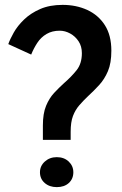

<svg xmlns="http://www.w3.org/2000/svg" viewBox="-20 -764 501 788"><path d="M156 -190V-249Q156 -298 169 -329.5Q182 -361 202 -382.5Q222 -404 243 -423Q273 -449 294.5 -476Q316 -503 316 -546Q316 -574 302.5 -594.5Q289 -615 268 -626.5Q247 -638 225 -638Q194 -638 171 -624.5Q148 -611 133 -588Q118 -565 108 -540L14 -583Q21 -603 36.5 -630.5Q52 -658 79 -684Q106 -710 145 -727Q184 -744 237 -744Q293 -744 338.5 -723Q384 -702 410.5 -660.5Q437 -619 437 -556Q437 -505 423 -472Q409 -439 387 -415Q365 -391 341 -369Q322 -351 305.5 -332Q289 -313 279.5 -288Q270 -263 270 -223V-190ZM213 4Q183 4 163.5 -13Q144 -30 144 -57Q144 -83 164 -101Q184 -119 213 -119Q243 -119 262 -101Q281 -83 281 -57Q281 -30 262.5 -13Q244 4 213 4Z"/></svg>

Font: Reem Kufi Fun Medium
Style: Regular
Weight: 500
Designer: Khaled Hosny
Version: Version 1.005